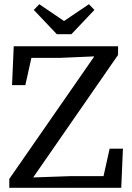

<svg xmlns="http://www.w3.org/2000/svg" viewBox="-20 -889 626 909"><path d="M24 0V-42L439 -640L425 -593V-622L264 -615H94L136 -648L100 -486H37L45 -670H539V-629L124 -30L138 -76V-49L311 -55H505L463 -23L499 -185H562L554 0ZM166 -869 328 -759H238L401 -869L427 -842L318 -727H249L140 -842Z"/></svg>

Font: Source Serif 4
Style: Regular
Weight: 400
Designer: Frank Grießhammer
Foundry: Adobe Systems Incorporated
Version: Version 4.004;hotconv 1.0.116;makeotfexe 2.5.65601